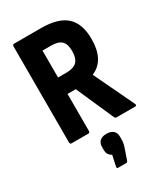

<svg xmlns="http://www.w3.org/2000/svg" viewBox="-221 -747 945 1093"><g transform="rotate(-30 252.0 -201.0)"><path d="M61 0Q50 0 50 -12V-643Q50 -655 61 -655H237Q351 -655 403.5 -606.5Q456 -558 456 -458Q456 -388 432 -343Q408 -298 360 -278V-277L485 -15Q492 0 477 0H357Q348 0 344 -8L235 -255H181V-12Q181 0 170 0ZM181 -363H236Q283 -363 304.5 -384.5Q326 -406 326 -453Q326 -500 305 -520Q284 -540 238 -540H181ZM220 253Q211 253 213 241L228 172Q216 166 208 155Q200 144 200 123V106Q200 79 215.5 65.5Q231 52 258 52Q287 52 302.5 65.5Q318 79 318 106V124Q318 138 315.5 150Q313 162 308 176L284 245Q281 253 273 253Z"/></g></svg>

Font: Sofia Sans Condensed ExtraBold
Style: Regular
Weight: 800
Designer: Botio Nikoltchev, Ani Petrova
Foundry: lettersoup
Version: Version 4.101